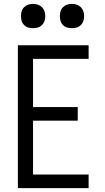

<svg xmlns="http://www.w3.org/2000/svg" viewBox="-20 -968 540 988"><path d="M72 0V-735H436V-665H150V-417H380V-347H150V-70H436V0ZM350 -823Q337 -823 325 -826.5Q313 -830 304 -839Q295 -848 291.5 -860Q288 -872 288 -885Q288 -898 291.5 -910Q295 -922 304 -931Q313 -940 325 -944Q337 -948 350 -948Q363 -948 375 -944Q387 -940 396 -931Q405 -922 409 -910Q413 -898 413 -885Q413 -872 409 -860Q405 -848 396 -839Q387 -830 375 -826.5Q363 -823 350 -823ZM150 -823Q137 -823 125 -826.5Q113 -830 104 -839Q95 -848 91.5 -860Q88 -872 88 -885Q88 -898 91.5 -910Q95 -922 104 -931Q113 -940 125 -944Q137 -948 150 -948Q163 -948 175 -944Q187 -940 196 -931Q205 -922 209 -910Q213 -898 213 -885Q213 -872 209 -860Q205 -848 196 -839Q187 -830 175 -826.5Q163 -823 150 -823Z"/></svg>

Font: Iosevka Term
Style: Regular
Weight: 400
Monospace: yes
Designer: Belleve Invis
Foundry: Belleve Invis
Version: Version 30.0.1